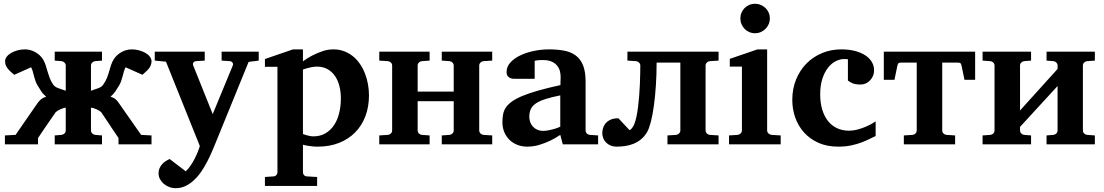

<svg xmlns="http://www.w3.org/2000/svg" viewBox="-20 -760 5813 1011"><path d="M604 0V-33.2Q599.6 -39.6 593.5 -48.8Q587.4 -58.1 580.1 -68.8Q572.8 -79.6 564.9 -91.3Q557.1 -103 549.8 -114.3Q532.2 -140.6 513.2 -168.9Q511.2 -171.4 504.9 -175.5Q498.5 -179.7 490.5 -183.6Q482.4 -187.5 473.9 -190.2Q465.3 -192.9 459 -192.9V-73.2Q459 -64 465.6 -57.4Q472.2 -50.8 481 -49.8L517.1 -46.9V0H268.1V-46.9L304.2 -49.8Q313 -50.8 319.6 -57.4Q326.2 -64 326.2 -73.2V-192.9Q320.8 -192.9 312.5 -190.2Q304.2 -187.5 296.1 -183.6Q288.1 -179.7 281.5 -175.5Q274.9 -171.4 272.9 -168.9Q253.4 -140.6 235.4 -114.3Q227.5 -103 219.5 -91.3Q211.4 -79.6 204.1 -68.8Q196.8 -58.1 190.7 -48.8Q184.6 -39.6 180.2 -33.2V0H5.9V-46.9L62 -49.8L176.8 -215.8Q186.5 -229.5 196.3 -237.5Q206.1 -245.6 223.1 -251Q206.1 -265.1 197 -279.5Q188 -293.9 179.2 -308.1Q171.9 -319.3 167.5 -331.5Q163.1 -343.8 159.7 -356.4Q156.2 -369.1 153.1 -381.6Q149.9 -394 144 -405.8L55.2 -366.2Q40.5 -377.9 31.2 -387.2Q22 -396.5 16.4 -405Q10.7 -413.6 8.8 -421.4Q6.8 -429.2 6.8 -438Q6.8 -450.2 15.6 -461.7Q24.4 -473.1 39.1 -481.4Q53.7 -489.7 72.3 -494.9Q90.8 -500 110.8 -500Q139.6 -500 165.3 -485.8Q190.9 -471.7 206.1 -448.2Q215.3 -433.1 220.2 -417.2Q225.1 -401.4 230 -384.8Q234.9 -368.2 241.2 -350.6Q247.6 -333 259.8 -314.9Q268.1 -302.7 286.4 -295.9Q304.7 -289.1 326.2 -282.2V-415Q326.2 -423.8 319.6 -430.4Q313 -437 304.2 -438L268.1 -440.9V-487.8H517.1V-440.9L481 -438Q472.2 -437 465.6 -430.4Q459 -423.8 459 -415V-282.2Q480 -289.1 498.3 -295.9Q516.6 -302.7 523.9 -314.9Q536.6 -333 543.5 -350.6Q550.3 -368.2 554.9 -384.8Q559.6 -401.4 564.7 -417.2Q569.8 -433.1 579.1 -448.2Q594.2 -471.7 619.9 -485.8Q645.5 -500 673.8 -500Q693.8 -500 712.6 -494.9Q731.4 -489.7 745.8 -481.4Q760.3 -473.1 769 -461.7Q777.8 -450.2 777.8 -438Q777.8 -429.2 775.6 -421.4Q773.4 -413.6 768.1 -405Q762.7 -396.5 753.4 -387.2Q744.1 -377.9 730 -366.2L641.1 -405.8Q635.3 -394 631.8 -381.6Q628.4 -369.1 625 -356.4Q621.6 -343.8 617.4 -331.5Q613.3 -319.3 606 -308.1Q597.2 -293.9 587.9 -279.5Q578.6 -265.1 562 -251Q579.1 -245.6 588.6 -237.5Q598.1 -229.5 606.9 -215.8L723.1 -49.8L777.8 -46.9V0Z M1289.1 -434.1 1116.2 -9.8Q1106.9 12.7 1095.7 39.1Q1084.5 65.4 1070.6 92Q1056.6 118.7 1040 143.3Q1023.4 168 1002.9 187Q981.9 207.5 957.3 219.2Q932.6 231 903.3 231Q888.7 231 872.8 225.3Q856.9 219.7 844 209.2Q831.1 198.7 822.8 183.8Q814.5 168.9 814.9 150.9Q814.9 137.2 820.1 125.7Q825.2 114.3 833.3 105Q841.3 95.7 851.8 88.9Q862.3 82 873 77.1L958 142.1Q971.7 129.4 983.6 111.8Q995.6 94.2 1005.1 75.4Q1014.6 56.6 1021.7 39.1Q1028.8 21.5 1032.2 8.8L854 -435.1L794.9 -440.9V-487.8H1058.1V-440.9L1012.2 -438Q1002.9 -437 998.5 -430.7Q994.1 -424.3 997.1 -416L1100.1 -159.2L1206.1 -416Q1209 -423.3 1204.1 -430.2Q1199.2 -437 1190.9 -438L1147 -440.9V-487.8H1342.3V-440.9Z M1774.9 -243.2Q1774.9 -275.9 1767.3 -306.2Q1759.8 -336.4 1744.4 -359.1Q1729 -381.8 1705.3 -395.5Q1681.6 -409.2 1648.9 -409.2Q1635.7 -409.2 1622.8 -406.7Q1609.9 -404.3 1599.1 -401.4Q1586.4 -397.9 1575.2 -394V-54.2Q1585 -50.3 1594.7 -47.9Q1603 -45.4 1612.3 -43.7Q1621.6 -42 1629.9 -42Q1666 -42 1693.1 -57.6Q1720.2 -73.2 1738.5 -100.3Q1756.8 -127.4 1765.9 -164.3Q1774.9 -201.2 1774.9 -243.2ZM1922.9 -257.8Q1922.9 -197.3 1903.8 -147.5Q1884.8 -97.7 1849.6 -62.3Q1814.5 -26.9 1764.6 -7.3Q1714.8 12.2 1652.8 12.2Q1637.7 12.2 1624 10.7Q1610.4 9.3 1599.1 7.3Q1586.4 5.4 1575.2 2V146Q1575.2 155.8 1581.3 162.4Q1587.4 168.9 1597.2 168.9L1649.9 171.9V219.2H1375V171.9L1418.9 168.9Q1428.2 168.9 1434.6 162.4Q1440.9 155.8 1440.9 146V-408.2H1375V-449.2L1522.9 -500H1575.2V-437Q1598.6 -454.6 1625.5 -468.3Q1648.4 -480 1676.8 -490Q1705.1 -500 1735.8 -500Q1766.1 -500 1792 -490.2Q1817.9 -480.5 1838.6 -463.6Q1859.4 -446.8 1875.2 -423.6Q1891.1 -400.4 1901.6 -373.5Q1912.1 -346.7 1917.5 -317.1Q1922.9 -287.6 1922.9 -257.8Z M2306.2 0V-46.9L2347.2 -49.8Q2356 -50.8 2362.5 -57.4Q2369.1 -64 2369.1 -73.2V-227.1H2179.2V-73.2Q2179.2 -64 2185.5 -57.4Q2191.9 -50.8 2201.2 -49.8L2242.2 -46.9V0H1977.1V-46.9L2022.9 -49.8Q2032.2 -50.8 2038.6 -57.4Q2044.9 -64 2044.9 -73.2V-415Q2044.9 -423.8 2038.6 -430.4Q2032.2 -437 2022.9 -438L1977.1 -440.9V-487.8H2242.2V-440.9L2201.2 -438Q2191.9 -437 2185.5 -430.4Q2179.2 -423.8 2179.2 -415V-277.8H2369.1V-415Q2369.1 -423.8 2362.5 -430.4Q2356 -437 2347.2 -438L2306.2 -440.9V-487.8H2571.8V-440.9L2525.4 -438Q2516.6 -437 2510 -430.4Q2503.4 -423.8 2503.4 -415V-73.2Q2503.4 -64 2510 -57.4Q2516.6 -50.8 2525.4 -49.8L2571.8 -46.9V0Z M2943.4 0 2930.2 -49.8Q2904.3 -32.2 2876 -18.6Q2851.1 -6.8 2820.3 2.7Q2789.6 12.2 2756.3 12.2Q2729 12.2 2705.3 3.2Q2681.6 -5.9 2663.8 -22.7Q2646 -39.6 2635.7 -63.5Q2625.5 -87.4 2625.5 -117.2Q2625.5 -139.6 2629.2 -158.7Q2632.8 -177.7 2643.8 -194.1Q2654.8 -210.4 2675.3 -225.3Q2695.8 -240.2 2729.7 -254.4Q2763.7 -268.6 2813 -282.7Q2862.3 -296.9 2931.2 -312V-324.2Q2931.2 -331.5 2931.6 -337.4Q2931.6 -344.2 2932.1 -351.1Q2932.6 -365.2 2929.2 -381.6Q2925.8 -397.9 2915.5 -411.9Q2905.3 -425.8 2886.7 -434.8Q2868.2 -443.8 2838.4 -443.8Q2828.1 -443.8 2820.1 -443.4Q2812 -442.9 2806.6 -441.9Q2800.3 -440.9 2795.4 -439.9V-345.2H2692.4Q2679.7 -344.2 2669.9 -347.7Q2661.6 -350.6 2654.5 -357.9Q2647.5 -365.2 2647.5 -380.9Q2647.5 -408.7 2667.2 -430.7Q2687 -452.6 2719 -468Q2751 -483.4 2790.8 -491.7Q2830.6 -500 2870.1 -500Q2913.1 -500 2948.7 -493.7Q2984.4 -487.3 3010 -469Q3035.6 -450.7 3049.6 -417.5Q3063.5 -384.3 3063.5 -330.1V-73.2Q3063.5 -64 3069.8 -57.4Q3076.2 -50.8 3085.4 -49.8L3129.4 -46.9V0ZM2930.2 -257.8Q2881.8 -248 2850.3 -237.8Q2818.8 -227.5 2800.3 -214.4Q2781.7 -201.2 2774.4 -184.3Q2767.1 -167.5 2767.1 -145Q2767.1 -129.4 2772.2 -116Q2777.3 -102.5 2786.9 -92.5Q2796.4 -82.5 2809.6 -76.7Q2822.8 -70.8 2838.4 -70.8Q2854.5 -70.8 2870.8 -74.2Q2887.2 -77.6 2900.4 -81.5Q2916 -86.4 2930.2 -92.8Z M3494.6 0V-46.9L3540.5 -49.8Q3549.3 -50.8 3555.9 -57.4Q3562.5 -64 3562.5 -73.2V-430.2H3437.5Q3437.5 -367.7 3433.6 -309.6Q3429.7 -251.5 3423.1 -203.1Q3416.5 -154.8 3407.2 -118.9Q3397.9 -83 3387.7 -64.9Q3373.5 -41 3354.7 -25.9Q3335.9 -10.7 3314.7 -2.4Q3293.5 5.9 3271 9Q3248.5 12.2 3226.6 12.2Q3209.5 12.2 3195.8 6.6Q3182.1 1 3172.1 -8.8Q3162.1 -18.6 3156.7 -31.5Q3151.4 -44.4 3151.4 -59.1Q3151.4 -70.8 3155 -84.5Q3158.7 -98.1 3168.2 -109.9Q3177.7 -121.6 3194.3 -129.4Q3210.9 -137.2 3236.3 -137.2L3294.4 -75.2Q3297.9 -75.2 3301.5 -78.4Q3305.2 -81.5 3308.3 -85.9Q3311.5 -90.3 3314.2 -95Q3316.9 -99.6 3318.4 -103Q3325.2 -118.2 3330.6 -142.3Q3335.9 -166.5 3339.6 -195.3Q3343.3 -224.1 3345.7 -255.6Q3348.1 -287.1 3349.4 -316.9Q3350.6 -346.7 3351.1 -372.3Q3351.6 -397.9 3351.6 -415Q3351.6 -423.8 3345 -430.4Q3338.4 -437 3329.6 -438L3283.7 -440.9V-487.8H3763.7V-440.9L3717.3 -438Q3708.5 -437 3701.9 -430.4Q3695.3 -423.8 3695.3 -415V-73.2Q3695.3 -64 3701.9 -57.4Q3708.5 -50.8 3717.3 -49.8L3763.7 -46.9V0Z M3818.8 0V-46.9L3864.7 -49.8Q3873.5 -50.8 3880.1 -57.4Q3886.7 -64 3886.7 -73.2V-409.2H3822.8V-450.2L3968.8 -500H4019.5V-73.2Q4019.5 -64 4026.6 -57.4Q4033.7 -50.8 4042.5 -49.8L4090.8 -46.9V0ZM4033.7 -663.1Q4033.7 -647 4027.6 -632.8Q4021.5 -618.7 4010.7 -607.9Q4000 -597.2 3985.8 -591.1Q3971.7 -585 3955.6 -585Q3939.5 -585 3925.3 -591.1Q3911.1 -597.2 3900.9 -607.9Q3890.6 -618.7 3884.5 -632.8Q3878.4 -647 3878.4 -663.1Q3878.4 -679.2 3884.5 -693.4Q3890.6 -707.5 3900.9 -717.8Q3911.1 -728 3925.3 -734.1Q3939.5 -740.2 3955.6 -740.2Q3971.7 -740.2 3985.8 -734.1Q4000 -728 4010.7 -717.8Q4021.5 -707.5 4027.6 -693.4Q4033.7 -679.2 4033.7 -663.1Z M4590.8 -43.9Q4578.1 -38.1 4559.8 -28.8Q4541.5 -19.5 4517.3 -10.3Q4493.2 -1 4462.4 5.6Q4431.6 12.2 4393.6 12.2Q4335 12.2 4290 -7.8Q4245.1 -27.8 4214.4 -61.8Q4183.6 -95.7 4167.7 -140.1Q4151.9 -184.6 4151.9 -233.9Q4151.9 -293 4172.1 -342Q4192.4 -391.1 4227.3 -426.3Q4262.2 -461.4 4309.1 -480.7Q4356 -500 4409.7 -500Q4449.2 -500 4481 -491.9Q4512.7 -483.9 4535.4 -469.2Q4558.1 -454.6 4570.3 -434.3Q4582.5 -414.1 4582.5 -390.1Q4582.5 -373 4576.4 -359.4Q4570.3 -345.7 4560.5 -335.7Q4550.8 -325.7 4538.1 -320.3Q4525.4 -314.9 4511.7 -314.9Q4496.1 -314.9 4485.6 -316.9Q4475.1 -318.8 4467.8 -322Q4460.4 -325.2 4455.1 -328.9Q4449.7 -332.5 4444.8 -335.9V-448.2Q4438.5 -448.2 4434.8 -448.7Q4431.2 -449.2 4425.8 -449.2Q4402.8 -449.2 4380.1 -437.5Q4357.4 -425.8 4339.4 -402.6Q4321.3 -379.4 4310.1 -344.5Q4298.8 -309.6 4298.8 -263.2Q4298.8 -219.2 4309.3 -183.8Q4319.8 -148.4 4339.4 -123.5Q4358.9 -98.6 4387.2 -85.2Q4415.5 -71.8 4450.7 -71.8Q4473.6 -71.8 4496.6 -78.1Q4519.5 -84.5 4538.8 -92.8Q4558.1 -101.1 4572 -109.1Q4585.9 -117.2 4590.8 -121.1Z M5058.6 -339.8 5043.9 -411.1Q5041.5 -422.4 5038.3 -426.3Q5035.2 -430.2 5024.9 -430.2H4941.4V-73.2Q4941.4 -64 4947.8 -57.4Q4954.1 -50.8 4963.4 -49.8L5009.3 -46.9V0H4739.3V-46.9L4785.2 -49.8Q4794.4 -50.8 4800.8 -57.4Q4807.1 -64 4807.1 -73.2V-430.2H4723.6Q4713.4 -430.2 4710.2 -426.3Q4707 -422.4 4704.6 -411.1L4689.9 -339.8H4633.8V-487.8H5114.7V-339.8Z M5490.7 0V-46.9L5526.9 -49.8Q5536.1 -50.8 5542.5 -57.4Q5548.8 -64 5548.8 -73.2V-307.1L5351.1 -91.8V-73.2Q5351.1 -64 5357.4 -57.4Q5363.8 -50.8 5373 -49.8L5409.2 -46.9V0H5153.8V-46.9L5194.8 -49.8Q5204.1 -50.8 5210.4 -57.4Q5216.8 -64 5216.8 -73.2V-415Q5216.8 -423.8 5210.4 -430.4Q5204.1 -437 5194.8 -438L5153.8 -440.9V-487.8H5409.2V-440.9L5373 -438Q5363.8 -437 5357.4 -430.4Q5351.1 -423.8 5351.1 -415V-178.2L5548.8 -397V-415Q5548.8 -423.8 5542.5 -430.4Q5536.1 -437 5526.9 -438L5490.7 -440.9V-487.8H5745.1V-440.9L5704.1 -438Q5694.8 -437 5688.5 -430.4Q5682.1 -423.8 5682.1 -415V-73.2Q5682.1 -64 5688.5 -57.4Q5694.8 -50.8 5704.1 -49.8L5745.1 -46.9V0Z"/></svg>

Font: Charis SIL CyrE
Style: Bold
Weight: 700
Foundry: SIL International
Version: Version 5.000